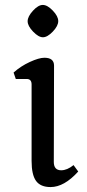

<svg xmlns="http://www.w3.org/2000/svg" viewBox="-20 -744 352 778"><path d="M114 -616Q92 -639 92 -658Q92 -677 113.5 -700.5Q135 -724 153.5 -724Q172 -724 194 -701Q216 -678 216 -658.5Q216 -639 194 -616Q172 -593 154 -593Q136 -593 114 -616ZM228 -54Q252 -54 278 -75L297 -49Q240 14 185 14Q144 14 126 -11Q108 -36 108 -92V-402Q108 -424 88 -424H44L35 -450Q64 -476 101 -493Q138 -510 160 -510Q199 -510 199 -478L198 -88Q198 -54 228 -54Z"/></svg>

Font: Gabriela
Style: Regular
Weight: 400
Designer: Eduardo Rodriguez Tunni
Foundry: Eduardo Rodriguez Tunni
Version: Version 1.003